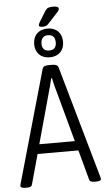

<svg xmlns="http://www.w3.org/2000/svg" viewBox="-66 -1082 622 1125"><g transform="rotate(-5 245.0 -519.5)"><path d="M35 2Q8 2 8 -12Q8 -15 11 -25L198 -683Q203 -702 233 -702H257Q287 -702 292 -683L479 -25Q480 -21 481 -17.5Q482 -14 482 -12Q482 2 455 2H442Q417 2 413 -12L365 -189H125L76 -12Q73 2 48 2ZM218 -528 140 -245H349L272 -528Q264 -555 257.5 -580.5Q251 -606 248 -624H243Q239 -606 232.5 -580.5Q226 -555 218 -528ZM246 -747Q207 -747 184 -770Q161 -793 161 -831Q161 -870 184 -893Q207 -916 246 -916Q285 -916 308 -893Q331 -870 331 -831Q331 -793 308 -770Q285 -747 246 -747ZM246 -787Q288 -787 288 -831Q288 -877 246 -877Q226 -877 215 -865Q204 -853 204 -831Q204 -787 246 -787ZM220 -929Q198 -929 198 -939Q198 -944 204 -956L242 -1018Q251 -1032 260.5 -1036.5Q270 -1041 289 -1041Q323 -1041 323 -1027Q323 -1020 317.5 -1012.5Q312 -1005 303 -996L253 -942Q242 -929 220 -929Z"/></g></svg>

Font: Asap Condensed Light
Style: Regular
Weight: 300
Width: 3
Designer: Pablo Cosgaya
Foundry: Omnibus-Type
Version: Version 3.001; ttfautohint (v1.8.4.7-5d5b)